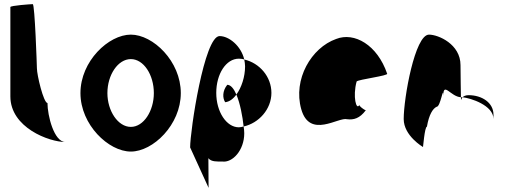

<svg xmlns="http://www.w3.org/2000/svg" viewBox="-20 -723 2468 926"><path d="M30 -258C30 -108 216 -38 296 -38C240 -38 209 -167 209 -226C190 -227 158 -361 158 -394C158 -401 148 -703 138 -703C128 -703 30 -696 30 -689Z M368 -274C368 -121 504 8 611 8C718 8 852 -121 852 -274C852 -428 718 -556 611 -556C504 -556 368 -428 368 -274ZM498 -274C498 -362 549 -438 611 -438C673 -438 722 -362 722 -274C722 -188 673 -111 611 -111C549 -111 498 -188 498 -274Z M897 -12 986 183 985 40C999 58 1026 56 1052 56C1101 63 1158 2 1158 -80C1158 -90 1157 -101 1155 -113C1147 -111 1140 -109 1132 -109C1072 -109 1023 -184 1023 -275C1023 -366 1070 -440 1132 -440C1141 -440 1150 -439 1158 -436C1143 -501 1085 -549 1039 -549C965 -549 897 -92 897 -12ZM1066 -230C1086 -232 1105 -246 1120 -267C1108 -295 1093 -314 1076 -314C1052 -284 1053 -250 1066 -230ZM1120 -267C1138 -225 1150 -161 1155 -113C1228 -129 1289 -196 1289 -275C1289 -353 1232 -419 1158 -436C1160 -425 1162 -414 1162 -403C1162 -353 1145 -301 1120 -267Z M1433 -196C1474 -52 1613 -160 1654 -148C1686 -144 1715 -152 1744 -191C1736 -193 1711 -212 1713 -217C1699 -188 1680 -257 1700 -330C1708 -340 1857 -358 1847 -368C1800 -506 1689 -570 1601 -535C1482 -493 1392 -341 1433 -196ZM1713 -217C1713 -217 1713 -218 1713 -218C1713 -218 1713 -217 1713 -217ZM1745 -192 1744 -191C1746 -191 1746 -191 1745 -190Z M1927 -149C1927 -68 2020 -14 2020 -14C2020 -6 2028 -112 2039 -112C2049 -171 2068 -200 2086 -208C2105 -208 2118 -314 2118 -261C2118 -331 2154 -256 2203 -254C2203 -281 2201 -346 2201 -409C2201 -510 2094 -556 2049 -556C1981 -556 1927 -250 1927 -149ZM2203 -254C2204 -246 2203 -242 2204 -241C2204 -237 2204 -246 2211 -254ZM2211 -254C2250 -250 2360 -215 2360 -149V-170C2360 -228 2304 -264 2240 -264C2225 -264 2216 -259 2211 -254Z"/></svg>

Font: Ampere
Style: SCSuCnd
Weight: 400
Version: Version 1